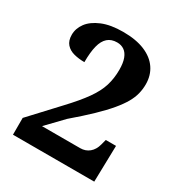

<svg xmlns="http://www.w3.org/2000/svg" viewBox="-170 -844 906 964"><g transform="rotate(30 282.5 -362.0)"><path d="M44.2 0V-97.4L189.7 -253.8Q250.3 -318.1 283.9 -365.7Q317.5 -413.2 330.7 -456.2Q343.9 -499.3 343.9 -548.7Q343.9 -589.1 334.3 -614.1Q324.8 -639.1 307.5 -651Q290.2 -663 266.3 -663Q232.9 -663 212.1 -644.6Q191.2 -626.2 181.9 -589.2Q172.5 -552.2 172.5 -494.8Q139.8 -494.8 111.6 -502.1Q83.4 -509.3 66.1 -528.7Q48.8 -548.2 48.8 -582.5Q48.8 -619.1 72.5 -651.2Q96.3 -683.2 144.9 -703.6Q193.6 -724 266.3 -724Q340.9 -724 391.9 -702.6Q442.9 -681.3 469.1 -642.6Q495.4 -603.9 495.4 -552.4Q495.4 -524.4 488.7 -497.4Q482.1 -470.4 465.5 -441.3Q448.9 -412.3 420.2 -378Q391.5 -343.7 347.2 -301.1Q302.9 -258.5 239.6 -204.4L148.9 -110.2H370.1Q400.6 -110.2 422.4 -128.2Q444.2 -146.3 452.9 -179.4L461 -210.1H520.4L515.4 0Z"/></g></svg>

Font: Noto Serif Khmer
Style: Regular
Weight: 400
Designer: Danh Hong and the Monotype Design Team
Foundry: Monotype Imaging Inc.
Version: Version 2.003